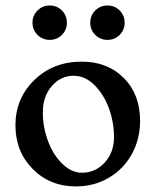

<svg xmlns="http://www.w3.org/2000/svg" viewBox="-20 -665 565 698"><path d="M160.6 -645Q187 -645 205.1 -627Q223.1 -608.9 223.1 -582.5Q223.1 -556.2 205.1 -538.1Q187 -520 160.6 -520Q134.8 -520 116.5 -538.1Q98.1 -556.2 98.1 -582.5Q98.1 -608.9 116.5 -627Q134.8 -645 160.6 -645ZM370.6 -645Q397 -645 415 -627Q433.1 -608.9 433.1 -582.5Q433.1 -556.2 415 -538.1Q397 -520 370.6 -520Q344.7 -520 326.4 -538.1Q308.1 -556.2 308.1 -582.5Q308.1 -608.9 326.4 -627Q344.7 -645 370.6 -645ZM36.1 -209.5Q36.1 -307.1 104.7 -374Q173.3 -440.9 277.3 -440.9Q371.1 -440.9 430.2 -381.3Q489.3 -321.8 489.3 -225.6Q489.3 -159.2 459.2 -104.7Q429.2 -50.3 375.7 -18.8Q322.3 12.7 255.9 12.7Q161.6 12.7 98.9 -50.8Q36.1 -114.3 36.1 -209.5ZM278.3 -37.1Q326.7 -37.1 360.6 -74Q394.5 -110.8 394.5 -167Q394.5 -219.7 376.2 -270.5Q357.9 -321.3 323.5 -355.5Q289.1 -389.6 247.6 -389.6Q201.2 -389.6 168.5 -352.3Q135.7 -314.9 135.7 -256.3Q135.7 -203.1 154.3 -152.8Q172.9 -102.5 206.3 -69.8Q239.7 -37.1 278.3 -37.1Z"/></svg>

Font: Cooper* Medium
Style: Regular
Weight: 500
Designer: Owen Earl
Foundry: indestructible type*
Version: Version 0.001